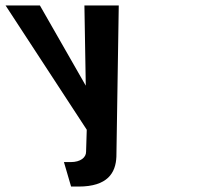

<svg xmlns="http://www.w3.org/2000/svg" viewBox="-90 -496 821 706"><path d="M198.9 190C305.5 190 335.7 139.7 338 80L346.7 -476H220.4L225.4 -181L56.7 -476H-69.6L229 -19L226.5 62C226.8 82.6 206.6 100 170.1 100H145.1L171.4 190Z"/></svg>

Font: Din Kursivschrift
Style: BreitLeft
Weight: 400
Version: Version 1.089